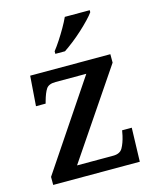

<svg xmlns="http://www.w3.org/2000/svg" viewBox="-115 -844 747 923"><g transform="rotate(-15 258.5 -383.0)"><path d="M34 0V-40L326 -475H173Q139 -475 126.5 -456.5Q114 -438 103 -398L100 -387H52L63 -536H462V-494L169 -61H349Q383 -61 396 -84Q409 -107 417 -142L422 -168H470L465 0ZM207 -619Q222 -638 239 -664Q256 -690 271.5 -717Q287 -744 297 -766H421V-756Q412 -743 393 -723Q374 -703 350 -681Q326 -659 301 -639.5Q276 -620 255 -606H207Z"/></g></svg>

Font: Noto Naskh Arabic Medium
Style: Regular
Weight: 500
Designer: Monotype Design Team, David Williams, Mohamad Dakak and Nizar Qandah
Foundry: Monotype Imaging Inc.
Version: Version 2.016